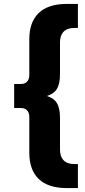

<svg xmlns="http://www.w3.org/2000/svg" viewBox="-20 -762 431 976"><path d="M285 -546C285 -593 309 -620 358 -620H376V-742H318C193 -742 129 -678 129 -563V-382C129 -350 112 -335 85 -335H52V-213H85C112 -213 129 -198 129 -166V15C129 130 193 194 318 194H376V72H358C309 72 285 45 285 -2V-162C285 -231 264 -260 218 -274C264 -288 285 -317 285 -386Z"/></svg>

Font: Talent SemiBold
Style: Bold
Weight: 700
Designer: Mike Powis
Version: Version 1.001;hotconv 1.0.109;makeotfexe 2.5.65596